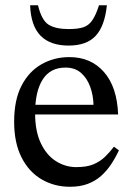

<svg xmlns="http://www.w3.org/2000/svg" viewBox="-20 -703 504 733"><path d="M247 10Q187 10 138.5 -18.5Q90 -47 62 -102.5Q34 -158 34 -238Q34 -322 62.5 -376.5Q91 -431 139 -458Q187 -485 245 -485Q327 -485 377 -428Q427 -371 431 -266H106L105 -303H337Q336 -340 324 -372.5Q312 -405 289 -425Q266 -445 230 -445Q172 -445 143 -399.5Q114 -354 114 -271Q114 -202 136 -156Q158 -110 194 -87.5Q230 -65 271 -65Q312 -65 337.5 -76Q363 -87 381 -104.5Q399 -122 415 -143L434 -129Q421 -101 404 -75.5Q387 -50 365.5 -31Q344 -12 315 -1Q286 10 247 10ZM242 -529Q172 -529 135 -566.5Q98 -604 95 -683H125Q139 -625 166 -608.5Q193 -592 242 -592Q276 -592 297 -598.5Q318 -605 332 -625Q346 -645 358 -683H388Q380 -604 345.5 -566.5Q311 -529 242 -529Z"/></svg>

Font: STIX Two Text
Style: Regular
Weight: 400
Designer: Ross Mills, John Hudson & Paul Hanslow, Tiro Typeworks Ltd; with prior portions MicroPress Inc., and Coen Hoffman.
Foundry: Tiro Typeworks Ltd
Version: Version 2.13 b171